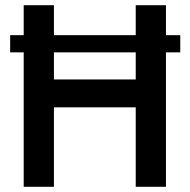

<svg xmlns="http://www.w3.org/2000/svg" viewBox="-20 -717 728 737"><path d="M71 -516H19V-582H71V-697H187V-582H501V-697H617V-582H672V-516H617V0H501V-305H187V0H71ZM501 -412V-516H187V-412Z"/></svg>

Font: Hanken Grotesk SemiBold
Style: Regular
Weight: 600
Designer: Alfredo Marco Pradil
Foundry: Hanken Design Co.
Version: Version 3.014